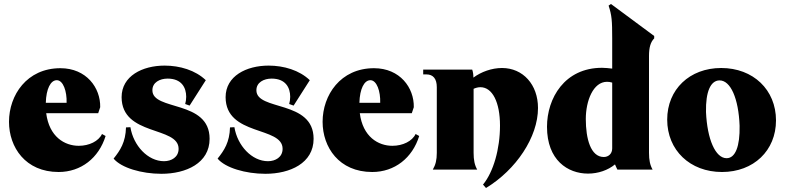

<svg xmlns="http://www.w3.org/2000/svg" viewBox="-20 -848 3925 960"><path d="M273 12C385 12 474 -58 508 -168L490 -178C473 -142 426 -119 374 -119C303 -119 226 -164 211 -282H471L481 -312C483 -409 412 -507 282 -507C114 -507 25 -372 25 -239C25 -112 107 12 273 12ZM209 -334C211 -404 233 -447 264 -447C296 -447 315 -391 313 -334Z M787 21C910 21 1028 -32 1028 -154C1028 -350 741 -292 742 -397C742 -436 779 -455 818 -455C888 -455 911 -410 911 -364C911 -352 909 -339 906 -328L928 -320L1009 -447C957 -497 879 -520 803 -520C692 -520 588 -468 588 -362C589 -166 873 -218 873 -104C873 -62 837 -42 800 -42C719 -42 647 -120 632 -212L610 -211C608 -137 581 -96 548 -55C586 -9 688 21 787 21Z M1307 21C1430 21 1548 -32 1548 -154C1548 -350 1261 -292 1262 -397C1262 -436 1299 -455 1338 -455C1408 -455 1431 -410 1431 -364C1431 -352 1429 -339 1426 -328L1448 -320L1529 -447C1477 -497 1399 -520 1323 -520C1212 -520 1108 -468 1108 -362C1109 -166 1393 -218 1393 -104C1393 -62 1357 -42 1320 -42C1239 -42 1167 -120 1152 -212L1130 -211C1128 -137 1101 -96 1068 -55C1106 -9 1208 21 1307 21Z M1841 12C1953 12 2042 -58 2076 -168L2058 -178C2041 -142 1994 -119 1942 -119C1871 -119 1794 -164 1779 -282H2039L2049 -312C2051 -409 1980 -507 1850 -507C1682 -507 1593 -372 1593 -239C1593 -112 1675 12 1841 12ZM1777 -334C1779 -404 1801 -447 1832 -447C1864 -447 1883 -391 1881 -334Z M2395 75 2410 92C2560 1 2670 -162 2670 -308C2670 -425 2595 -508 2490 -508C2439 -508 2386 -489 2347 -460C2347 -475 2345 -489 2341 -500H2096V-476H2112C2146 -476 2164 -454 2164 -412V-84C2164 -48 2158 -24 2144 0H2366C2353 -23 2348 -48 2348 -84V-404C2359 -409 2371 -412 2382 -412C2442 -412 2480 -337 2480 -220C2480 -103 2447 12 2395 75Z M3041 -656V-505C3023 -507 3006 -509 2990 -509C2803 -509 2715 -357 2715 -214C2715 -47 2819 20 2920 20C2971 20 3020 3 3055 -26C3059 -16 3064 -6 3067 0H3243C3230 -23 3225 -48 3225 -84V-568C3225 -611 3233 -638 3251 -656V-668L3035 -828L3023 -820C3039 -771 3041 -745 3041 -656ZM2909 -253C2909 -344 2946 -439 3015 -439C3023 -439 3032 -438 3041 -435V-106C3041 -79 3022 -63 2999 -63C2933 -63 2909 -155 2909 -253Z M3590 12C3748 12 3860 -95 3860 -246C3860 -399 3746 -508 3586 -508C3428 -508 3316 -401 3316 -250C3316 -97 3430 12 3590 12ZM3613 -57C3557 -57 3516 -152 3510 -288C3508 -390 3533 -445 3577 -446C3633 -447 3673 -355 3678 -219C3680 -117 3657 -57 3613 -57Z"/></svg>

Font: Sinistre Bold
Style: Regular
Weight: 900
Designer: Jules Durand
Foundry: Collletttivo
Version: Version 69.420;Glyphs 3.2 (3217)